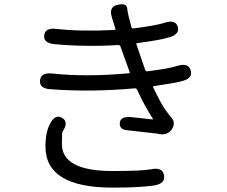

<svg xmlns="http://www.w3.org/2000/svg" viewBox="-20 -810 1040 878"><path d="M495 48Q189 48 188 -138Q187 -201 208 -243Q232 -290 264 -271Q296 -252 266 -208Q263 -204 263 -152Q263 -28 494 -28Q631 -28 671 -36Q723 -47 730 -9Q737 30 685 38Q621 48 495 48ZM765 -218Q744 -187 699 -199Q696 -200 557 -215Q525 -219 528 -250Q532 -280 584 -274L677 -264Q682 -263 679 -267Q639 -329 608 -398Q604 -407 595 -406Q397 -388 211 -402Q159 -405 163 -442Q166 -479 218 -474Q374 -457 570 -475Q575 -475 573 -480L531 -597Q528 -605 519 -604Q373 -595 230 -608Q178 -613 182 -648Q186 -684 237 -678Q352 -665 504 -673Q509 -673 508 -678L492 -729Q476 -780 518 -788Q559 -797 561.5 -772Q564 -747 581 -686Q583 -679 590 -680Q694 -693 733 -706Q782 -722 793 -688Q803 -653 753 -639Q704 -625 607 -613Q602 -612 604 -607L644 -490Q647 -483 655 -484Q752 -496 792 -509Q842 -524 852 -488Q863 -452 812 -439Q780 -430 683 -416Q678 -415 680 -411Q715 -339 734 -311Q748 -291 764 -272Q785 -248 765 -218Z"/></svg>

Font: Resource Han Rounded HK
Style: Regular
Weight: 400
Designer: Cyano Hao (round all glyphs); Ryoko NISHIZUKA  (kana, bopomofo & ideographs); Paul D. Hunt (Latin, Greek & Cyrillic); Sa
Foundry: Cyano Hao
Version: 0.990